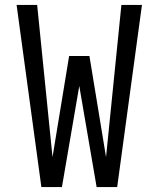

<svg xmlns="http://www.w3.org/2000/svg" viewBox="-20 -755 640 775"><path d="M147 0 47 -735H130L192 -121L259 -529H341L408 -121L470 -735H553L453 0H370L300 -408L230 0Z"/></svg>

Font: R Plex Mono
Style: Regular
Weight: 400
Monospace: yes
Designer: Belleve Invis
Foundry: Belleve Invis
Version: Version 31.8.0